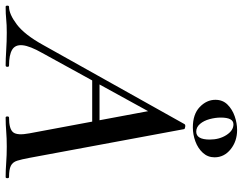

<svg xmlns="http://www.w3.org/2000/svg" viewBox="-148 -751 861 681"><g transform="rotate(90 282.5 -410.5)"><path d="M-34 0Q-38 0 -38 -6Q-38 -12 -34 -12Q-8 -12 28.5 -39.5Q65 -67 101 -132L382 -634Q384 -638 391.5 -637Q399 -636 400 -633L502 -84Q507 -57 512 -41Q517 -25 530 -18.5Q543 -12 570 -12Q574 -12 574 -6Q574 0 570 0Q545 0 519 -2Q493 -4 462 -4Q432 -4 408 -2Q384 0 359 0Q355 0 355 -6Q355 -12 359 -12Q400 -12 411.5 -27Q423 -42 415 -84L333 -523L379 -583L130 -130Q105 -86 102.5 -60Q100 -34 118.5 -23Q137 -12 175 -12Q179 -12 179 -6Q179 0 174 0Q152 0 120 -2Q88 -4 58 -4Q29 -4 10.5 -2Q-8 0 -34 0ZM209 -307 224 -333H411L413 -307ZM394 -664Q347 -664 321.5 -688.5Q296 -713 296 -744Q296 -770 313 -787Q330 -804 354.5 -812.5Q379 -821 403 -821Q443 -821 471.5 -798Q500 -775 500 -741Q500 -717 484 -699.5Q468 -682 443.5 -673Q419 -664 394 -664ZM409 -676Q437 -676 437 -724Q437 -758 421 -783Q405 -808 383 -808Q359 -808 359 -763Q359 -744 364.5 -723.5Q370 -703 381.5 -689.5Q393 -676 409 -676Z"/></g></svg>

Font: Cormorant SemiBold
Style: Italic
Weight: 600
Italic angle: -10°
Designer: Christian Thalmann (Catharsis Fonts)
Foundry: Catharsis Fonts
Version: Version 4.000